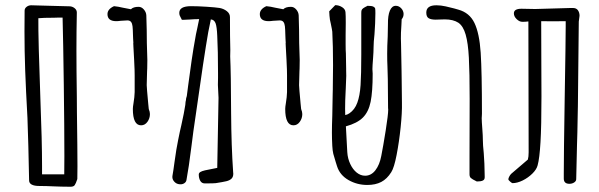

<svg xmlns="http://www.w3.org/2000/svg" viewBox="-20 -691 2281 731"><path d="M274.9 -58.1Q274.9 -23.4 274.4 -9.8V-9.3Q268.6 8.3 264.2 14.2Q259.8 20 248.5 20Q229 20 213.1 19.5Q197.3 19 186 18.6Q155.3 17.1 130.4 17.1Q90.3 17.1 90.8 -4.9Q90.3 -39.1 87.9 -135Q85.4 -231 84.5 -242.2Q78.6 -348.6 75.9 -422.9Q73.2 -497.1 73.2 -571.3Q73.2 -623 73.7 -650.4Q73.7 -659.2 81.3 -665Q88.9 -670.9 98.6 -670.9L171.4 -668.9L244.1 -667Q254.9 -667 263.7 -660.2Q272.5 -653.3 272.5 -643.6Q271 -568.8 271 -499.5Q271 -425.8 272.5 -323.7L272.9 -262.7Q274.9 -121.6 274.9 -58.1ZM225.1 -96.7Q225.1 -201.2 222.9 -367.9Q220.7 -534.7 218.3 -624H201.7Q194.3 -623.5 185.1 -623.5Q143.6 -623.5 126 -621.6Q125.5 -586.9 127.7 -502.2Q129.9 -417.5 133.8 -313.5Q140.1 -153.8 140.1 -58.6V-27.3H224.6V-28.8Q225.1 -45.9 225.1 -96.7Z M550.8 -256.8Q550.8 -240.2 541.3 -227.1Q531.7 -213.9 517.1 -213.9Q485.8 -213.9 485.8 -276.4Q485.8 -283.7 488.3 -298.3Q492.2 -321.3 492.7 -340.3V-404.3Q492.7 -424.3 491.2 -451.2L490.7 -462.9L487.8 -516.1V-517.1L487.3 -526.9H487.8L486.8 -544.4L486.3 -557.6Q485.8 -580.1 484.6 -590.8Q483.4 -601.6 479 -607.4Q474.6 -613.3 464.8 -613.3L439.5 -611.8Q430.2 -610.4 422.9 -610.4Q389.2 -610.4 389.2 -637.2Q389.2 -656.2 414.1 -667.5Q430.2 -666 448.2 -661.6Q462.9 -658.2 478.5 -655.8Q487.3 -665 507.8 -665Q519 -665 527.8 -654.8Q536.6 -644.5 537.1 -632.3Q539.1 -576.7 539.1 -526.9Q541 -476.1 541 -462.9L540.5 -429.7Q540 -426.8 540 -419.9Q538.6 -384.8 538.6 -367.2V-366.7Q538.6 -357.9 544.4 -295.9L546.4 -275.9Q550.8 -265.1 550.8 -256.8Z M868.2 -29.8Q868.2 -17.1 861.1 -10.5Q854 -3.9 841.6 -1Q829.1 2 801.3 6.3Q794.4 7.3 759.8 7.3Q748 7.3 742.4 -2.7Q736.8 -12.7 736.8 -26.4Q736.8 -32.2 742.4 -35.9Q748 -39.6 760.7 -42.5Q790.5 -48.8 807.1 -51.8L812 -318.4L809.6 -367.7L810.1 -394.5V-411.1Q810.1 -498.5 807.1 -554.7Q805.7 -588.9 800.8 -602.3Q795.9 -615.7 782.7 -617.2L778.8 -597.7Q773.4 -573.2 772.9 -568.8Q756.3 -474.1 725.6 -255.4Q715.3 -188 709 -134.8Q698.7 -52.2 689.9 -5.4Q688.5 2 682.1 6.3Q675.8 10.7 667.5 10.7Q663.6 10.7 661.6 10.3Q650.9 8.8 643.6 0.7Q636.2 -7.3 636.2 -17.6Q636.2 -21 636.7 -22.5Q640.1 -41 644.5 -74.7Q651.4 -125.5 658.2 -157.7Q665 -192.4 670.4 -214.4Q681.2 -262.7 685.5 -291.5Q686.5 -297.4 686.5 -303.2Q688.5 -310.5 688.5 -315.4Q689 -317.4 689.5 -319.6Q689.9 -321.8 690.4 -322.3L691.4 -326.7L696.3 -364.7Q703.6 -419.4 709.5 -460.4Q715.3 -501.5 726.1 -560.5L731.4 -585L734.4 -599.6L738.3 -618.2Q721.2 -618.2 702.6 -616.7Q697.3 -616.7 687.3 -616Q677.2 -615.2 672.4 -615.7Q671.9 -617.7 668.9 -622.6Q666 -627.4 664.3 -631.8Q662.6 -636.2 662.6 -642.1Q662.6 -667.5 707.5 -667.5Q732.4 -667.5 766.6 -665.3Q800.8 -663.1 816.4 -660.6Q832 -657.7 843.8 -648.4Q855.5 -639.2 855.5 -626Q855.5 -549.3 856.9 -500.5L856.4 -476.1Q859.4 -413.1 859.9 -260.7Q860.8 -134.3 867.7 -35.2Q868.2 -33.7 868.2 -29.8Z M1130.9 -256.8Q1130.9 -240.2 1121.3 -227.1Q1111.8 -213.9 1097.2 -213.9Q1065.9 -213.9 1065.9 -276.4Q1065.9 -283.7 1068.4 -298.3Q1072.3 -321.3 1072.8 -340.3V-404.3Q1072.8 -424.3 1071.3 -451.2L1070.8 -462.9L1067.9 -516.1V-517.1L1067.4 -526.9H1067.9L1066.9 -544.4L1066.4 -557.6Q1065.9 -580.1 1064.7 -590.8Q1063.5 -601.6 1059.1 -607.4Q1054.7 -613.3 1044.9 -613.3L1019.5 -611.8Q1010.3 -610.4 1002.9 -610.4Q969.2 -610.4 969.2 -637.2Q969.2 -656.2 994.1 -667.5Q1010.3 -666 1028.3 -661.6Q1043 -658.2 1058.6 -655.8Q1067.4 -665 1087.9 -665Q1099.1 -665 1107.9 -654.8Q1116.7 -644.5 1117.2 -632.3Q1119.1 -576.7 1119.1 -526.9Q1121.1 -476.1 1121.1 -462.9L1120.6 -429.7Q1120.1 -426.8 1120.1 -419.9Q1118.7 -384.8 1118.7 -367.2V-366.7Q1118.7 -357.9 1124.5 -295.9L1126.5 -275.9Q1130.9 -265.1 1130.9 -256.8Z M1509.3 -387.7Q1509.3 -369.1 1510.3 -298.8Q1511.2 -263.2 1505.4 -206.5Q1499.5 -149.9 1490 -101.1Q1480.5 -52.2 1469.7 -35.6Q1453.6 -9.8 1431.6 1.7Q1409.7 13.2 1378.4 13.2Q1339.4 13.2 1306.6 -5.6Q1273.9 -24.4 1263.2 -58.1L1258.3 -73.7Q1252 -93.3 1249 -105.2Q1246.1 -117.2 1245.1 -135.7Q1243.7 -163.1 1243.7 -186Q1243.7 -213.4 1245.1 -250Q1247.1 -362.8 1247.1 -348.1V-357.9Q1248 -419.4 1248 -442.9Q1248 -517.1 1245.1 -570.3Q1244.6 -576.2 1239.3 -601.6Q1235.4 -615.7 1234.4 -631.3L1233.4 -647.9L1256.3 -671.4Q1270.5 -671.4 1282.7 -663.6Q1294.9 -655.8 1295.4 -644Q1296.4 -633.8 1296.4 -604Q1296.4 -575.2 1295.9 -558.1V-522Q1295.9 -498.5 1296.9 -487.3L1297.4 -458.5Q1297.4 -435.5 1297.9 -429.2V-422.4Q1298.3 -415.5 1298.3 -402.3Q1298.3 -397 1296.4 -353L1295.9 -342.8Q1293.9 -308.1 1293.9 -276.9Q1293.9 -259.8 1294.4 -252.9Q1302.7 -254.4 1310.5 -259.8Q1330.6 -273.4 1340.3 -299.8Q1350.1 -326.2 1352.8 -366.9Q1355.5 -407.7 1355.5 -482.4V-568.8V-641.6Q1355.5 -648.9 1356.9 -652.6Q1358.4 -656.2 1363 -659.7Q1367.7 -663.1 1379.4 -668.9Q1395 -668.9 1401.4 -665.8Q1407.7 -662.6 1408.4 -658.2Q1409.2 -653.8 1409.2 -640.6Q1409.2 -626.5 1408.2 -601.1Q1407.2 -575.7 1405.8 -561Q1402.3 -529.8 1402.3 -511.2Q1402.3 -494.6 1400.4 -469.7Q1397.9 -439 1397.9 -427.7Q1397.9 -422.9 1398.4 -419.4Q1398.9 -415.5 1398.9 -410.6Q1398.9 -341.8 1391.1 -303.5Q1383.3 -265.1 1361.6 -243.4Q1339.8 -221.7 1296.9 -210L1302.2 -111.8Q1303.7 -87.4 1313.5 -66.7Q1323.2 -45.9 1338.1 -33.9Q1353 -22 1370.1 -22Q1393.1 -22 1409.2 -42.7Q1425.3 -63.5 1431.6 -97.2Q1439 -134.3 1448.5 -194.3Q1458 -254.4 1458 -273.9L1457.5 -279.3Q1457 -295.4 1457 -332Q1457 -393.6 1455.1 -439Q1454.1 -456.5 1454.1 -486.8Q1454.1 -514.6 1456.1 -551.8Q1457 -585.9 1457 -597.7Q1456.5 -632.3 1464.4 -650.6Q1472.2 -668.9 1486.8 -668.9Q1498.5 -668.9 1507.3 -659.7Q1516.1 -650.4 1516.6 -638.2Q1516.6 -626 1509.3 -617.7L1508.3 -596.2Q1505.9 -563 1506.3 -543.9L1506.8 -526.9Q1507.8 -481 1507.8 -476.1Q1508.8 -444.8 1508.8 -423.3Q1508.8 -401.9 1509.3 -387.7Z M1795.4 0Q1777.3 -8.8 1772.5 -13.4Q1767.6 -18.1 1767.6 -27.3V-100.1L1768.1 -314.9Q1768.1 -415.5 1765.1 -471.2Q1762.2 -526.9 1752.9 -559.3Q1743.7 -591.8 1725.1 -604.5Q1705.6 -617.2 1673.3 -617.2L1654.8 -616.7Q1649.4 -616.2 1638.7 -616.2Q1621.1 -616.2 1612.1 -621.6Q1603 -627 1603 -643.1Q1603 -670.9 1641.6 -670.9Q1658.2 -670.9 1677 -666.7Q1695.8 -662.6 1709 -658.9Q1722.2 -655.3 1725.1 -654.3Q1767.6 -642.6 1786.4 -603.5Q1805.2 -564.5 1810.1 -490.5Q1814.9 -416.5 1814.9 -258.3Q1814.9 -253.4 1814.5 -249.5Q1814 -246.1 1814 -241.2Q1814 -230 1816.4 -199.2Q1818.4 -174.3 1818.4 -157.7Q1818.4 -139.2 1821.8 -107.9Q1823.2 -93.3 1824.2 -67.9Q1825.2 -42.5 1825.2 -28.3Q1825.2 -26.4 1825.4 -16.8Q1825.7 -7.3 1818.4 -3.7Q1811 0 1795.4 0Z M2017.6 -656.7 2153.3 -660.6H2161.1Q2174.3 -660.6 2180.4 -651.9Q2186.5 -643.1 2186.5 -630.9L2183.6 -608.9L2180.2 -287.1Q2180.2 -288.6 2178.2 -187L2176.8 -138.7L2173.8 -8.8Q2173.8 -1.5 2166 3.7Q2158.2 8.8 2147.9 8.8Q2126.5 8.8 2126.5 -11.2V-30.3Q2126.5 -104 2129.9 -314Q2133.8 -542 2133.8 -591.3V-610.4L2083.5 -609.9L2040.5 -610.4Q2040.5 -518.1 2041 -456.1L2041.5 -323.7Q2041.5 -210.9 2037.8 -149.4Q2034.2 -87.9 2026.9 -61.5Q2022.9 -45.9 2006.8 -30Q1990.7 -14.2 1970 -3.9Q1949.2 6.3 1931.2 6.3Q1929.2 6.3 1922.4 0.5Q1915.5 -5.4 1915.5 -8.3Q1915.5 -12.2 1918.5 -18.1Q1921.4 -23.9 1925.8 -28.8L1989.7 -83.5Q1992.7 -93.8 1992.7 -111.3L1991.7 -609.4Q1980.5 -607.9 1969.2 -607.9Q1957.5 -607.9 1947 -618.2Q1936.5 -628.4 1936.5 -640.1Q1936.5 -657.7 1965.3 -657.7Z"/></svg>

Font: Amatica SC
Style: Bold
Weight: 400
Designer: Vernon Adams, Ben Nathan
Foundry: newtypography
Version: Version 2.000